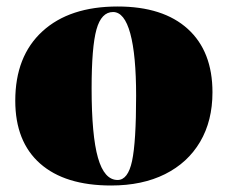

<svg xmlns="http://www.w3.org/2000/svg" viewBox="-20 -557 701 591"><path d="M322 14Q180 14 103.5 -53.5Q27 -121 27 -247Q27 -384 110.5 -460.5Q194 -537 342 -537Q482 -537 558 -468Q634 -399 634 -273Q634 -185 596 -120.5Q558 -56 488 -21Q418 14 322 14ZM342 -3Q374 -3 386.5 -61.5Q399 -120 399 -262Q399 -388 381 -454Q363 -520 328 -520Q292 -520 277 -466.5Q262 -413 262 -285Q262 -140 281.5 -71.5Q301 -3 342 -3Z"/></svg>

Font: Literata 72pt Black
Style: Regular
Weight: 900
Designer: Latin by Veronika Burian and Jose Scaglione. Greek by Irene Vlachou. Cyrillic by Vera Evstafieva.
Foundry: TypeTogether
Version: Version 3.002